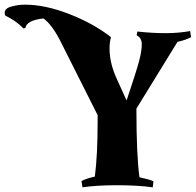

<svg xmlns="http://www.w3.org/2000/svg" viewBox="-220 -793 838 822"><path d="M198 -275V-300L36 -622Q1 -689 -34 -714Q-106 -706 -111 -674L-119 -671Q-154 -706 -197 -726Q-200 -732 -200 -738Q-200 -757 -171.5 -765Q-143 -773 -113 -773Q-26 -773 77.5 -732.5Q181 -692 255 -634Q249 -612 249 -585Q249 -522 281 -453L322 -363Q364 -488 375.5 -531.5Q387 -575 387 -603Q387 -631 365 -642L368 -658Q433 -651 488.5 -651Q544 -651 594 -660L598 -634Q574 -621 540 -614L364 -328Q364 -130 377 -34Q420 -25 437 -17L434 9Q370 0 281.5 0Q193 0 133 9L129 -18Q150 -29 186 -37Q198 -127 198 -275Z"/></svg>

Font: Almendra SC
Style: Bold
Weight: 700
Designer: Ana Sanfelippo
Foundry: Ana Sanfelippo
Version: Version 1.003